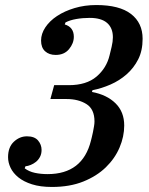

<svg xmlns="http://www.w3.org/2000/svg" viewBox="-20 -730 590 762"><path d="M186 12Q140 12 107 1.5Q74 -9 53 -26Q32 -43 22 -64Q12 -85 12 -106Q12 -146 35 -167.5Q58 -189 87 -189Q117 -189 131 -172.5Q145 -156 145 -135Q145 -119 138.5 -107Q132 -95 122.5 -87.5Q113 -80 102 -75.5Q91 -71 81 -70L78 -62Q95 -49 118.5 -44Q142 -39 169 -39Q308 -39 341 -172Q342 -177 344.5 -186Q347 -195 349 -206Q351 -217 353 -228Q355 -239 355 -248Q355 -297 323 -317Q291 -337 244 -337H180L195 -392H253Q323 -392 363 -426Q403 -460 415 -511Q418 -523 423 -544Q428 -565 428 -582Q428 -619 405 -639Q382 -659 336 -659Q308 -659 282.5 -654.5Q257 -650 240 -641L237 -633Q273 -622 273 -584Q273 -558 254 -535Q235 -512 201 -512Q175 -512 159 -526.5Q143 -541 143 -569Q143 -596 160 -621.5Q177 -647 206.5 -666.5Q236 -686 276 -698Q316 -710 362 -710Q454 -710 500 -674.5Q546 -639 546 -576Q546 -529 528.5 -494.5Q511 -460 482.5 -435Q454 -410 418.5 -394.5Q383 -379 347 -372L345 -365Q404 -354 438.5 -320Q473 -286 473 -232Q473 -188 454.5 -144.5Q436 -101 400 -66Q364 -31 310.5 -9.5Q257 12 186 12Z"/></svg>

Font: IBM Plex Serif Medm
Style: Italic
Weight: 500
Italic angle: -14°
Designer: Mike Abbink, Paul van der Laan, Pieter van Rosmalen
Foundry: Bold Monday
Version: Version 3.001